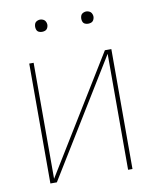

<svg xmlns="http://www.w3.org/2000/svg" viewBox="-80 -758 660 820"><g transform="rotate(-10 250.0 -348.5)"><path d="M72 0V-520H91V-17L400 -520H428V0H409V-503L100 0ZM350 -644Q345 -644 339.5 -645.5Q334 -647 330.5 -650.5Q327 -654 325.5 -659.5Q324 -665 324 -670Q324 -675 325.5 -680.5Q327 -686 330.5 -689.5Q334 -693 339.5 -695Q345 -697 350 -697Q355 -697 360.5 -695Q366 -693 369.5 -689.5Q373 -686 375 -680.5Q377 -675 377 -670Q377 -665 375 -659.5Q373 -654 369.5 -650.5Q366 -647 360.5 -645.5Q355 -644 350 -644ZM150 -644Q145 -644 139.5 -645.5Q134 -647 130.5 -650.5Q127 -654 125.5 -659.5Q124 -665 124 -670Q124 -675 125.5 -680.5Q127 -686 130.5 -689.5Q134 -693 139.5 -695Q145 -697 150 -697Q155 -697 160.5 -695Q166 -693 169.5 -689.5Q173 -686 175 -680.5Q177 -675 177 -670Q177 -665 175 -659.5Q173 -654 169.5 -650.5Q166 -647 160.5 -645.5Q155 -644 150 -644Z"/></g></svg>

Font: Iosevka Curly Thin
Style: Regular
Weight: 100
Monospace: yes
Designer: Belleve Invis
Foundry: Belleve Invis
Version: Version 22.1.2; ttfautohint (v1.8.4)